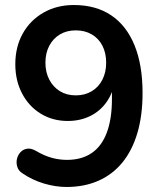

<svg xmlns="http://www.w3.org/2000/svg" viewBox="-20 -735 640 765"><path d="M245 10Q202 10 156 -3.5Q110 -17 70 -44Q54 -54 49 -70Q44 -86 47.5 -101.5Q51 -117 61.5 -128.5Q72 -140 88 -142.5Q104 -145 123 -134Q157 -114 187 -106Q217 -98 247 -98Q305 -98 345 -125Q385 -152 405.5 -206.5Q426 -261 426 -341V-416H438Q431 -366 405 -329Q379 -292 339 -272.5Q299 -253 250 -253Q190 -253 142.5 -282Q95 -311 68 -362.5Q41 -414 41 -479Q41 -548 70.5 -601Q100 -654 153 -684.5Q206 -715 274 -715Q362 -715 423 -674Q484 -633 516 -554.5Q548 -476 548 -365Q548 -275 527.5 -205.5Q507 -136 468 -88Q429 -40 372.5 -15Q316 10 245 10ZM282 -355Q318 -355 345.5 -371.5Q373 -388 388 -417.5Q403 -447 403 -485Q403 -524 388 -553Q373 -582 345.5 -598Q318 -614 282 -614Q246 -614 219 -598Q192 -582 176.5 -553Q161 -524 161 -485Q161 -447 176.5 -417.5Q192 -388 219 -371.5Q246 -355 282 -355Z"/></svg>

Font: Nunito ExtraLight
Style: Regular
Weight: 200
Designer: Vernon Adams
Foundry: Vernon Adams
Version: Version 3.602